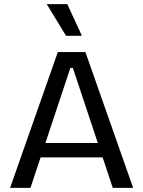

<svg xmlns="http://www.w3.org/2000/svg" viewBox="-20 -913 695 933"><path d="M29 0 261 -660H395L627 0H528L334 -583H322L128 0ZM139 -148V-218H528V-148ZM301 -739 207 -893H307L378 -739Z"/></svg>

Font: Bricolage Grotesque 17pt
Style: Regular
Weight: 400
Version: Version 1.001;gftools[0.9.33.dev8+g029e19f]